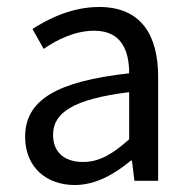

<svg xmlns="http://www.w3.org/2000/svg" viewBox="-20 -518 544 550"><path d="M194 12C255 12 309 -20 355 -58H358L365 0H433V-298C433 -419 383 -498 264 -498C186 -498 118 -464 73 -435L105 -378C143 -404 194 -430 250 -430C330 -430 350 -370 350 -308C143 -285 52 -232 52 -126C52 -39 113 12 194 12ZM218 -54C170 -54 132 -77 132 -132C132 -194 188 -234 350 -254V-119C303 -77 265 -54 218 -54Z"/></svg>

Font: Giro Sans Regular
Style: Regular
Weight: 400
Designer: Paul D. Hunt
Foundry: Adobe Systems Incorporated
Version: Version 1.000;PS 1.0;hotconv 1.0.88;makeotf.lib2.5.647800